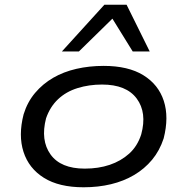

<svg xmlns="http://www.w3.org/2000/svg" viewBox="-20 -784 792 813"><path d="M334 9Q230 9 166 -31Q102 -71 79.5 -141Q57 -211 80 -300Q96 -352 128.5 -390.5Q161 -429 205 -454.5Q249 -480 303.5 -492.5Q358 -505 419 -505Q523 -505 587 -465.5Q651 -426 673.5 -357Q696 -288 673 -198Q656 -146 624 -107.5Q592 -69 548 -43Q504 -17 450 -4Q396 9 334 9ZM339 -70Q397 -70 444.5 -86Q492 -102 527 -133.5Q562 -165 578 -215Q603 -307 559 -366.5Q515 -426 412 -426Q357 -426 308.5 -411Q260 -396 226 -364Q192 -332 175 -283Q151 -190 194 -130Q237 -70 339 -70ZM242 -566 422 -764H516L614 -566H542L456 -705L314 -566Z"/></svg>

Font: Nunito Sans 7pt Expanded
Style: Italic
Weight: 400
Width: 7
Italic angle: -9°
Designer: Vernon Adams
Foundry: Vernon Adams
Version: Version 3.101;gftools[0.9.27]